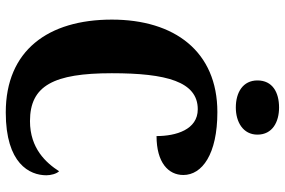

<svg xmlns="http://www.w3.org/2000/svg" viewBox="-181 -797 988 666"><g transform="rotate(90 313.0 -464.0)"><path d="M353 -788C403 -788 447 -813 447 -863C447 -915 403 -938 353 -938C300 -938 259 -915 259 -863C259 -813 300 -788 353 -788ZM370 10C548 10 588 -73 588 -131C588 -146 583 -166 574 -175C545 -130 495 -74 400 -74C277 -74 234 -156 234 -358C234 -547 263 -656 359 -656C430 -656 452 -580 452 -513C544 -513 587 -554 587 -606C587 -671 515 -724 369 -724C158 -724 48 -575 48 -358C48 -137 155 10 370 10Z"/></g></svg>

Font: Noto Serif Myanmar Condensed Black
Style: Regular
Weight: 900
Width: 3
Designer: Ben Mitchell and the Monotype Design Team
Foundry: Monotype Imaging Inc.
Version: Version 2.106